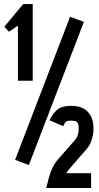

<svg xmlns="http://www.w3.org/2000/svg" viewBox="-20 -792 490 951"><path d="M225.6 -196.3Q241.2 -230 263.9 -248.8Q286.6 -267.6 329.1 -267.6H334Q387.2 -267.6 415 -238Q442.9 -208.5 442.9 -158.7V-147.9Q442.9 -129.4 434.8 -101.8Q426.8 -74.2 410.2 -55.2L320.8 47.9Q315.9 53.2 308.6 65.9H431.2V139.2H209L220.7 93.3Q235.8 34.7 265.1 0L353.5 -101.1Q361.8 -110.4 365.7 -125.5Q369.6 -140.6 369.6 -147.9V-158.7Q369.6 -179.7 362.1 -187Q354.5 -194.3 334 -194.3H329.1Q323.7 -194.3 319.3 -193.8Q314.9 -193.4 311.8 -191.7Q308.6 -189.9 306.4 -188.7Q304.2 -187.5 302 -184.1Q299.8 -180.7 299.1 -179.2Q298.3 -177.7 296.1 -173.1Q293.9 -168.5 293 -167ZM327.1 -709 395.5 -683.6 123 25.4 54.7 0ZM142.1 -772V-392.1H68.8V-665L24.4 -634.8L1.5 -659.7L94.7 -771.5L95.7 -772Z"/></svg>

Font: Anka/Coder Narrow
Style: Regular
Weight: 400
Width: 3
Monospace: yes
Version: Version 001.100